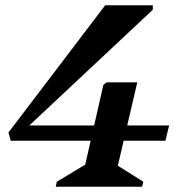

<svg xmlns="http://www.w3.org/2000/svg" viewBox="-20 -710 686 730"><path d="M21 -175 12 -206 380 -690H561V-673L68 -211L52 -178ZM21 -175 59 -233H623L609 -175ZM192 0 196 -19 304 -84 373 -387 385 -397H502L428 -80L525 -19L520 0Z"/></svg>

Font: Platypi Light Medium
Style: Italic
Weight: 500
Italic angle: -13°
Version: Version 1.200